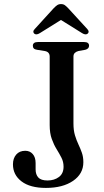

<svg xmlns="http://www.w3.org/2000/svg" viewBox="-20 -906 510 941"><path d="M388.5 -111Q388.5 -54 338 -19.5Q287.5 15 205 15Q127.5 15 85.5 -17Q43.5 -49 43.5 -100.5Q43.5 -130 59.5 -148.5Q75.5 -167 104 -167Q126.5 -167 140.5 -151Q154.5 -135 154.5 -107V-76Q154.5 -50.5 167.8 -36Q181 -21.5 213 -21.5Q246 -21.5 268.8 -38.5Q291.5 -55.5 291.5 -89Q291.5 -113 281.2 -133Q271 -153 257.5 -174.8Q244 -196.5 233.8 -224.8Q223.5 -253 223.5 -293V-629Q223.5 -640 217.5 -647Q211.5 -654 199 -656L161.5 -662Q150.5 -663.5 145.8 -668.5Q141 -673.5 141 -682Q141 -690.5 147 -695.2Q153 -700 165.5 -700H392.5Q405 -700 410.8 -695.2Q416.5 -690.5 416.5 -682Q416.5 -667 398 -662L364.5 -656Q353 -653 346.5 -646.5Q340 -640 340 -629V-301Q340 -267 347.5 -242.5Q355 -218 364.5 -198Q374 -178 381.2 -157.5Q388.5 -137 388.5 -111ZM298.5 -820.5H259L382.5 -743.5Q399.5 -733 409.5 -741Q414 -744 414.2 -750.2Q414.5 -756.5 408 -763.5L315 -865Q305.5 -875 298 -880.5Q290.5 -886 279 -886Q268 -886 260 -880.5Q252 -875 242.5 -865L150 -763.5Q143 -756.5 143.5 -750.2Q144 -744 148 -741Q158 -733 175 -743.5Z"/></svg>

Font: Fraunces
Style: Regular
Weight: 400
Version: Version 1.000;[b76b70a41]